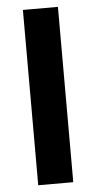

<svg xmlns="http://www.w3.org/2000/svg" viewBox="-52 -741 387 773"><g transform="rotate(-5 141.5 -354.0)"><path d="M70.8 -708.5H212.4V0H70.8Z"/></g></svg>

Font: Blazma
Style: Regular
Weight: 400
Designer: GGBotNet
Version: 1.00